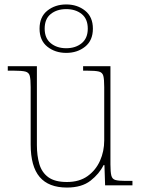

<svg xmlns="http://www.w3.org/2000/svg" viewBox="-20 -834 637 864"><path d="M281 10Q199 10 158.5 -37.5Q118 -85 118 -184V-442Q118 -477 114 -492.5Q110 -508 94 -512Q78 -516 41 -516H15V-536H146V-181Q146 -134 157 -96Q168 -58 197.5 -36.5Q227 -15 281 -15Q337 -15 374 -41.5Q411 -68 430 -110.5Q449 -153 449 -202V-442Q449 -477 445 -492.5Q441 -508 425 -512Q409 -516 372 -516H354V-536H477V-94Q477 -60 481 -44Q485 -28 499.5 -24Q514 -20 544 -20H576V0H453L450 -91H446Q427 -52 387.5 -21Q348 10 281 10ZM278 -596Q228 -596 193 -624Q158 -652 158 -705Q158 -758 193 -786Q228 -814 278 -814Q328 -814 363 -786Q398 -758 398 -705Q398 -652 363 -624Q328 -596 278 -596ZM278 -617Q320 -617 347.5 -639.5Q375 -662 375 -705Q375 -749 347.5 -771Q320 -793 278 -793Q236 -793 208.5 -771Q181 -749 181 -705Q181 -662 208.5 -639.5Q236 -617 278 -617Z"/></svg>

Font: Noto Serif Telugu Thin
Style: Regular
Weight: 100
Designer: Jelle Bosma - Monotype Design Team
Foundry: Monotype Imaging Inc.
Version: Version 2.005; ttfautohint (v1.8.4.7-5d5b)